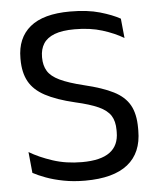

<svg xmlns="http://www.w3.org/2000/svg" viewBox="-50 -693 620 748"><g transform="rotate(-5 260.5 -319.0)"><path d="M253.3 11.4Q207.6 11.4 169.2 3.9Q130.8 -3.5 101 -14.6Q71.1 -25.7 50.8 -36.7L42.7 -118.9Q80.9 -96 133.1 -78.8Q185.3 -61.6 247.2 -61.6Q320.8 -61.6 356.3 -87.9Q391.9 -114.1 391.9 -166.3V-174.7Q391.9 -208.9 378 -230.9Q364 -252.8 330.9 -268Q297.7 -283.1 240.6 -296Q168.6 -313 125.2 -336.3Q81.9 -359.5 62.6 -394.5Q43.3 -429.4 43.3 -481.3V-485.9Q43.3 -564.6 95 -607.4Q146.7 -650.2 251.2 -650.2Q319.4 -650.2 367.8 -636.2Q416.2 -622.2 446.5 -605.2L454.1 -528.9Q418.4 -550.2 371.2 -564.9Q323.9 -579.7 263.2 -579.7Q214.3 -579.7 184.5 -568.2Q154.7 -556.7 141.1 -535.1Q127.5 -513.5 127.5 -483.1V-480.9Q127.5 -449.9 140.7 -428.1Q153.8 -406.2 187.2 -390.2Q220.5 -374.1 281.9 -359.2Q352.4 -342.4 394.9 -320.8Q437.4 -299.3 456.8 -264.9Q476.2 -230.6 476.2 -175.2V-164.7Q476.2 -78.1 420.3 -33.4Q364.4 11.4 253.3 11.4Z"/></g></svg>

Font: Anek Gurmukhi Medium
Style: Regular
Weight: 500
Designer: Sarang Kulkarni (Gurmukhi), Yesha Goshar (Latin)
Foundry: Ek Type
Version: Version 1.003